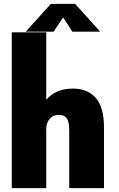

<svg xmlns="http://www.w3.org/2000/svg" viewBox="-20 -966 610 986"><path d="M494.5 -803.5H351.5L304 -876.5L255.5 -803.5H112.5L241 -946H366ZM40.5 0V-800H217.5V-453.5Q266.5 -511 354.5 -511Q430.5 -511 472.2 -462.8Q514 -414.5 514 -312V0H335.5V-297Q335.5 -340 323.2 -358Q311 -376 281.5 -376Q252.5 -376 235.2 -355.8Q218 -335.5 217.5 -306.5V0Z"/></svg>

Font: League Mono Narrow ExtraBold
Style: Regular
Weight: 800
Width: 3
Designer: Tyler Finck
Foundry: The League of Moveable Type / Tyler Finck
Version: Version 2.210